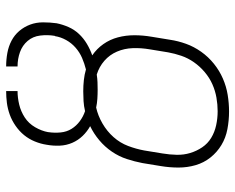

<svg xmlns="http://www.w3.org/2000/svg" viewBox="-92 -684 783 640"><g transform="rotate(-90 300.0 -363.5)"><path d="M249 8Q219 8 190 2.5Q161 -3 137 -17.5Q113 -32 95.5 -54Q78 -76 70 -103.5Q62 -131 62 -160.5Q62 -190 67 -220L77 -281Q82 -307 90.5 -333Q99 -359 115 -382.5Q131 -406 153 -424.5Q175 -443 200 -455Q182 -465 167.5 -480Q153 -495 144.5 -514.5Q136 -534 135 -556Q134 -578 138 -600Q141 -620 149 -639.5Q157 -659 170 -675Q183 -691 201 -703.5Q219 -716 238.5 -723Q258 -730 277.5 -732.5Q297 -735 317 -735V-697Q295 -697 272 -691.5Q249 -686 229 -673Q209 -660 196.5 -638.5Q184 -617 180 -595V-594Q177 -574 179 -553.5Q181 -533 191 -517Q201 -501 216.5 -489.5Q232 -478 250 -472Q267 -476 283.5 -477Q300 -478 316 -478Q335 -478 353.5 -476Q372 -474 389 -469Q409 -474 427.5 -482Q446 -490 461.5 -503.5Q477 -517 487 -535Q497 -553 500 -572L501 -573Q505 -597 502 -621.5Q499 -646 484 -663.5Q469 -681 446.5 -689Q424 -697 399 -697V-735Q422 -735 444 -731Q466 -727 485 -717Q504 -707 517.5 -691Q531 -675 538.5 -655Q546 -635 546 -612Q546 -589 543 -567Q539 -547 530.5 -527.5Q522 -508 507.5 -492.5Q493 -477 474.5 -466Q456 -455 436 -448Q458 -433 473.5 -411Q489 -389 496 -362.5Q503 -336 503 -307.5Q503 -279 498 -250L488 -189Q484 -162 474.5 -135.5Q465 -109 448 -85Q431 -61 408 -42.5Q385 -24 358.5 -12.5Q332 -1 304 3.5Q276 8 249 8ZM250 -30Q272 -30 295 -34Q318 -38 339.5 -47.5Q361 -57 380 -73Q399 -89 413 -109Q427 -129 434.5 -151Q442 -173 446 -195L456 -256Q461 -285 460 -313Q459 -341 448.5 -365.5Q438 -390 418 -407.5Q398 -425 372 -433Q359 -431 346.5 -430.5Q334 -430 321 -430Q306 -430 291 -431Q276 -432 262 -435Q235 -429 209 -414Q183 -399 163.5 -377Q144 -355 134 -328.5Q124 -302 119 -275L109 -214Q105 -190 104.5 -166.5Q104 -143 110.5 -121.5Q117 -100 129.5 -81.5Q142 -63 161 -51.5Q180 -40 203 -35Q226 -30 250 -30Z"/></g></svg>

Font: Iosevka Extralight Extended
Style: Italic
Weight: 200
Width: 7
Italic angle: -9°
Monospace: yes
Designer: Belleve Invis
Foundry: Belleve Invis
Version: Version 32.5.0; ttfautohint (v1.8.4)